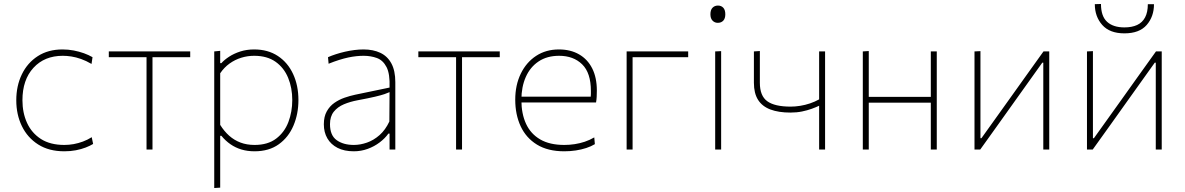

<svg xmlns="http://www.w3.org/2000/svg" viewBox="-20 -753 5966 967"><path d="M304 9Q226.5 9 172.5 -25.2Q118.5 -59.5 90.2 -117.8Q62 -176 62 -248Q62 -320.5 90 -378.5Q118 -436.5 170.2 -470.2Q222.5 -504 295 -504Q323.5 -504 351 -498.8Q378.5 -493.5 402.8 -484.8Q427 -476 446 -465L441 -431Q413.5 -447 388 -456Q362.5 -465 339.5 -468.5Q316.5 -472 296 -472Q204 -472 148.5 -411.5Q93 -351 93 -248Q93 -185 116.2 -134Q139.5 -83 186.2 -53Q233 -23 304 -23Q327.5 -23 351 -27.2Q374.5 -31.5 397.5 -40Q420.5 -48.5 442 -62L449 -28Q433.5 -18.5 411.5 -10Q389.5 -1.5 362.2 3.8Q335 9 304 9Z M718 0Q718 -56.5 718 -108.5Q718 -160.5 718 -221V-271Q718 -311.5 718 -347Q718 -382.5 718 -417Q718 -451.5 718 -489L730.5 -465H713.5Q669 -465 621.5 -465Q574 -465 528 -465V-494H938V-465Q892 -465 844.5 -465Q797 -465 752.5 -465H735.5L748 -489Q748 -451.5 748 -417Q748 -382.5 748 -347Q748 -311.5 748 -271V-221Q748 -160.5 748 -108.5Q748 -56.5 748 0Z M1059 194Q1059 137.5 1059 84.5Q1059 31.5 1059 -29V-271Q1059 -324.5 1059 -381.5Q1059 -438.5 1059 -494L1089 -497V-435H1095Q1109.5 -451.5 1134 -467.5Q1158.5 -483.5 1190.5 -493.8Q1222.5 -504 1260 -504Q1329.5 -504 1379.5 -471Q1429.5 -438 1456.2 -380.2Q1483 -322.5 1483 -249Q1483 -179.5 1458.2 -120.8Q1433.5 -62 1384.2 -26.5Q1335 9 1262 9Q1226.5 9 1196.2 0Q1166 -9 1140.8 -26.5Q1115.5 -44 1095 -69H1089V-29Q1089 31.5 1089 83.5Q1089 135.5 1089 192ZM1262 -23Q1329 -23 1371 -55Q1413 -87 1432.5 -138.5Q1452 -190 1452 -249Q1452 -310.5 1431.2 -361Q1410.5 -411.5 1368 -441.8Q1325.5 -472 1260 -472Q1226.5 -472 1195 -462.2Q1163.5 -452.5 1136.2 -433Q1109 -413.5 1089 -384V-124Q1109 -92 1134.2 -69.5Q1159.5 -47 1191.2 -35Q1223 -23 1262 -23Z M1762 9Q1714 9 1680.2 -8.2Q1646.5 -25.5 1628.8 -56Q1611 -86.5 1611 -127Q1611 -166 1625.8 -192.2Q1640.5 -218.5 1664.2 -235Q1688 -251.5 1715.5 -261Q1743 -270.5 1769 -276L1942 -312Q1944.5 -381 1926.8 -415.2Q1909 -449.5 1878.2 -460.8Q1847.5 -472 1811 -472Q1794 -472 1774.8 -470Q1755.5 -468 1734.2 -463.5Q1713 -459 1688.2 -451.2Q1663.5 -443.5 1635 -432L1632 -465Q1650 -473 1671.8 -480Q1693.5 -487 1717.2 -492.5Q1741 -498 1765 -501Q1789 -504 1811 -504Q1859.5 -504 1895.5 -487Q1931.5 -470 1951.2 -433.5Q1971 -397 1971 -339Q1971 -316.5 1971 -281Q1971 -245.5 1971 -211V-137Q1971 -107 1971 -73.5Q1971 -40 1971 0H1942V-80H1936Q1919 -56 1892.2 -35.8Q1865.5 -15.5 1832 -3.2Q1798.5 9 1762 9ZM1762 -23Q1794.5 -23 1828.2 -34.8Q1862 -46.5 1891.5 -72.5Q1921 -98.5 1941 -141L1942 -289Q1932.5 -284.5 1916.5 -279Q1900.5 -273.5 1869 -266Q1837.5 -258.5 1781 -248Q1743.5 -241 1712 -227.8Q1680.5 -214.5 1661.2 -190.5Q1642 -166.5 1642 -128Q1642 -71 1675.8 -47Q1709.5 -23 1762 -23Z M2277 0Q2277 -56.5 2277 -108.5Q2277 -160.5 2277 -221V-271Q2277 -311.5 2277 -347Q2277 -382.5 2277 -417Q2277 -451.5 2277 -489L2289.5 -465H2272.5Q2228 -465 2180.5 -465Q2133 -465 2087 -465V-494H2497V-465Q2451 -465 2403.5 -465Q2356 -465 2311.5 -465H2294.5L2307 -489Q2307 -451.5 2307 -417Q2307 -382.5 2307 -347Q2307 -311.5 2307 -271V-221Q2307 -160.5 2307 -108.5Q2307 -56.5 2307 0Z M2822 9Q2739 9 2684.2 -24.8Q2629.5 -58.5 2602.2 -117.2Q2575 -176 2575 -251Q2575 -324.5 2602.8 -381.8Q2630.5 -439 2680 -471.5Q2729.5 -504 2795 -504Q2853.5 -504 2896.5 -479.2Q2939.5 -454.5 2962.8 -408.2Q2986 -362 2986 -297Q2986 -280 2985.2 -265.8Q2984.5 -251.5 2982 -237L2955 -264Q2956 -272.5 2956 -280Q2956 -287.5 2956 -295Q2956 -386 2912 -429Q2868 -472 2796 -472Q2735 -472 2692.5 -443.5Q2650 -415 2628 -365Q2606 -315 2606 -251V-249Q2606 -180 2629.5 -129.2Q2653 -78.5 2700.8 -50.8Q2748.5 -23 2822 -23Q2848.5 -23 2874.5 -27Q2900.5 -31 2925.2 -39.2Q2950 -47.5 2973 -61L2976 -27Q2957 -15.5 2932.5 -7.5Q2908 0.5 2879.8 4.8Q2851.5 9 2822 9ZM2591 -237V-266H2960L2982 -263V-237Z M3136 0Q3136 -56.5 3136 -108.5Q3136 -160.5 3136 -221V-271Q3136 -311.5 3136 -348.2Q3136 -385 3136 -420.8Q3136 -456.5 3136 -494H3446V-465Q3393.5 -465 3339.8 -465Q3286 -465 3235 -465H3147L3166 -489Q3166 -451.5 3166 -417Q3166 -382.5 3166 -347Q3166 -311.5 3166 -271V-221Q3166 -160.5 3166 -108.5Q3166 -56.5 3166 0Z M3582 0Q3582 -56.5 3582 -108.5Q3582 -160.5 3582 -221V-271Q3582 -311.5 3582 -348.2Q3582 -385 3582 -420.8Q3582 -456.5 3582 -494L3612 -495.5Q3612 -458 3612 -422Q3612 -386 3612 -349Q3612 -312 3612 -271V-221Q3612 -160.5 3612 -108.5Q3612 -56.5 3612 0ZM3595 -638Q3579.5 -638 3568.8 -649Q3558 -660 3558 -681Q3558 -703.5 3568.8 -714.2Q3579.5 -725 3596 -725Q3612.5 -725 3622.8 -714Q3633 -703 3633 -681Q3633 -660 3622.8 -649Q3612.5 -638 3595 -638Z M4105.5 0Q4105.5 -53.5 4105.5 -112.5Q4105.5 -171.5 4105.5 -220.5Q4090 -213 4068 -205Q4046 -197 4019.2 -191.5Q3992.5 -186 3961 -186Q3901.5 -186 3860.2 -201.5Q3819 -217 3798 -250Q3777 -283 3777 -336Q3777 -362 3777 -388Q3777 -414 3777 -440.5Q3777 -467 3777 -494L3807 -496Q3807 -455 3807 -415Q3807 -375 3807 -336Q3807 -270 3844.5 -243Q3882 -216 3962 -216Q3985 -216 4010 -220Q4035 -224 4059.5 -232.2Q4084 -240.5 4105.5 -252.5V-271Q4105.5 -311.5 4105.5 -348.2Q4105.5 -385 4105.5 -420.8Q4105.5 -456.5 4105.5 -494H4135.5Q4135.5 -456.5 4135.5 -420.8Q4135.5 -385 4135.5 -348.2Q4135.5 -311.5 4135.5 -271V-221Q4135.5 -160.5 4135.5 -108.5Q4135.5 -56.5 4135.5 0Z M4325.5 0Q4325.5 -56.5 4325.5 -108.5Q4325.5 -160.5 4325.5 -221V-271Q4325.5 -311.5 4325.5 -348.2Q4325.5 -385 4325.5 -420.8Q4325.5 -456.5 4325.5 -494L4355.5 -496Q4355.5 -458.5 4355.5 -422.2Q4355.5 -386 4355.5 -349Q4355.5 -312 4355.5 -271V-221Q4355.5 -160.5 4355.5 -108.5Q4355.5 -56.5 4355.5 0ZM4342.5 -236V-265H4686V-236ZM4668 0Q4668 -56.5 4668 -108.5Q4668 -160.5 4668 -221V-271Q4668 -311.5 4668 -348.2Q4668 -385 4668 -420.8Q4668 -456.5 4668 -494H4698Q4698 -456.5 4698 -420.8Q4698 -385 4698 -348.2Q4698 -311.5 4698 -271V-221Q4698 -160.5 4698 -108.5Q4698 -56.5 4698 0Z M4888 0Q4888 -56.5 4888 -108.5Q4888 -160.5 4888 -221V-271Q4888 -311.5 4888 -348.2Q4888 -385 4888 -420.8Q4888 -456.5 4888 -494L4918 -495.5Q4918 -458 4918 -422Q4918 -386 4918 -349Q4918 -312 4918 -271V-57H4923L5060 -248.5Q5103.5 -309.5 5147.8 -371.5Q5192 -433.5 5235.5 -494H5264.5Q5264.5 -456.5 5264.5 -420.8Q5264.5 -385 5264.5 -348.2Q5264.5 -311.5 5264.5 -271V-221Q5264.5 -160.5 5264.5 -108.5Q5264.5 -56.5 5264.5 0H5234.5Q5234.5 -56.5 5234.5 -108.5Q5234.5 -160.5 5234.5 -221V-437.5H5229.5L5093.5 -247Q5049.5 -185 5005.2 -123.2Q4961 -61.5 4917 0Z M5454.5 0Q5454.5 -56.5 5454.5 -108.5Q5454.5 -160.5 5454.5 -221V-271Q5454.5 -311.5 5454.5 -348.2Q5454.5 -385 5454.5 -420.8Q5454.5 -456.5 5454.5 -494L5484.5 -495.5Q5484.5 -458 5484.5 -422Q5484.5 -386 5484.5 -349Q5484.5 -312 5484.5 -271V-57H5489.5L5626.5 -248.5Q5670 -309.5 5714.2 -371.5Q5758.5 -433.5 5802 -494H5831Q5831 -456.5 5831 -420.8Q5831 -385 5831 -348.2Q5831 -311.5 5831 -271V-221Q5831 -160.5 5831 -108.5Q5831 -56.5 5831 0H5801Q5801 -56.5 5801 -108.5Q5801 -160.5 5801 -221V-437.5H5796L5660 -247Q5616 -185 5571.8 -123.2Q5527.5 -61.5 5483.5 0ZM5643 -585Q5569 -585 5531.5 -627.2Q5494 -669.5 5494 -732L5525 -733Q5525 -671.5 5555.8 -643.2Q5586.5 -615 5643 -615Q5681 -615 5707.2 -627.2Q5733.5 -639.5 5747.2 -665.5Q5761 -691.5 5761 -732H5792Q5792 -669.5 5755.2 -627.2Q5718.5 -585 5643 -585Z"/></svg>

Font: Commissioner Thin
Style: Regular
Weight: 100
Designer: Kostas Bartsokas
Foundry: Kostas Bartsokas
Version: Version 1.001;gftools[0.9.23]